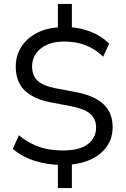

<svg xmlns="http://www.w3.org/2000/svg" viewBox="-20 -840 640 975"><path d="M274 115V-19L293 -2Q221 -3 157 -23Q93 -43 45 -84L76 -153Q108 -127 141.5 -110Q175 -93 214 -84.5Q253 -76 301 -76Q385 -76 426.5 -108.5Q468 -141 468 -192Q468 -237 437.5 -262.5Q407 -288 339 -301L239 -320Q150 -337 105 -381Q60 -425 60 -501Q60 -558 88.5 -602.5Q117 -647 168 -673Q219 -699 287 -702L274 -688V-820H345V-688L331 -702Q386 -700 440.5 -679Q495 -658 534 -618L504 -552Q464 -591 415.5 -610Q367 -629 306 -629Q232 -629 187.5 -594Q143 -559 143 -502Q143 -456 171 -430Q199 -404 261 -392L362 -373Q459 -355 505.5 -311Q552 -267 552 -195Q552 -139 523.5 -97.5Q495 -56 445 -32Q395 -8 329 -3L345 -20V115Z"/></svg>

Font: Nunito Sans 10pt
Style: Regular
Weight: 400
Designer: Vernon Adams
Foundry: Vernon Adams
Version: Version 3.101;gftools[0.9.27]